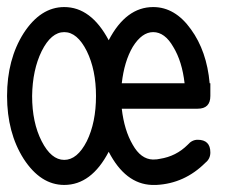

<svg xmlns="http://www.w3.org/2000/svg" viewBox="-20 -524 665 544"><path d="M414 -504C362.7 -504 320.7 -472.7 288 -410C254.7 -472.7 212.7 -504 162 -504C117.3 -504 79 -479.3 47 -430C15.7 -380.7 0 -321.3 0 -252C0 -182.7 15.7 -123.3 47 -74C79 -24.7 117.3 0 162 0C213.3 0 255.3 -31.3 288 -94C319.3 -33.3 360 -2 410 0H411H413H414H418H423C476.3 -2.7 522.7 -23.7 562 -63C571.3 -70.3 576 -80 576 -92C576 -116 564 -128 540 -128C529.3 -128 520 -123.3 512 -114C490 -92 463.7 -78.7 433 -74C428.3 -72.7 421.7 -72 413 -72C390.3 -72.7 371.3 -86.7 356 -114C340 -141.3 329.7 -175.3 325 -216H540C564 -216 576 -228 576 -252V-288H574C568.7 -348.7 551 -399.7 521 -441C491 -483 455.3 -504 414 -504ZM503 -288H325C329.7 -329.3 340 -363.7 356 -391C373.3 -419 392.7 -433 414 -433C436 -433 455 -419 471 -391C487.7 -363.7 498.3 -329.3 503 -288ZM162 -433C186.7 -433 208 -415 226 -379C243.3 -343.7 252 -301.3 252 -252C252 -202 243.3 -159.3 226 -124C208 -88.7 186.7 -71 162 -71C137.3 -71 116 -88.7 98 -124C80 -159.3 71 -202 71 -252C71.7 -301.3 80.7 -343.7 98 -379C116 -415 137.3 -433 162 -433Z"/></svg>

Font: Semi-Coder
Style: Regular
Weight: 400
Version: 0.1000